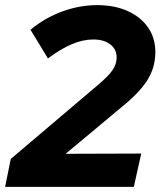

<svg xmlns="http://www.w3.org/2000/svg" viewBox="-35 -729 629 749"><path d="M-15 0 7 -109 350 -400Q390 -434 405 -457Q420 -480 420 -505Q420 -537 395 -556Q370 -575 329 -575Q289 -575 246 -557Q203 -539 152 -501L84 -613Q141 -660 208.5 -684.5Q276 -709 344 -709Q412 -709 463 -686Q514 -663 542.5 -622Q571 -581 571 -526Q571 -469 543 -421.5Q515 -374 450 -320L221 -129L516 -130L487 0Z"/></svg>

Font: Red Hat Display Black
Style: Italic
Weight: 900
Italic angle: -12°
Designer: Pentagram, MCKL
Foundry: Pentagram, MCKL
Version: Version 1.023; ttfautohint (v1.8.3)